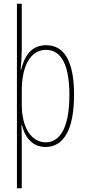

<svg xmlns="http://www.w3.org/2000/svg" viewBox="-20 -780 463 1032"><path d="M378 -270C378 -450 326 -537 228 -537C143 -537 110 -472 93 -404H91C95 -444 97 -488 97 -520V-760H71V232H97V-37C97 -69 96 -95 95 -107H98C111 -53 146 10 225 10C317 10 378 -75 378 -270ZM353 -270C353 -79 294 -15 226 -15C152 -15 97 -88 97 -219V-292C97 -428 145 -512 227 -512C313 -512 353 -424 353 -270Z"/></svg>

Font: Noto Sans Kannada ExtraCondensed Thin
Style: Regular
Weight: 100
Width: 2
Designer: Jelle Bosma - Monotype Design Team
Foundry: Monotype Imaging Inc.
Version: Version 2.005